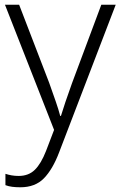

<svg xmlns="http://www.w3.org/2000/svg" viewBox="-20 -552 510 813"><path d="M1 -532H61L188 -202Q204 -157 216 -122.5Q228 -88 235 -61H238Q253 -111 285 -200L409 -532H470L230 94Q203 165 166 203Q129 241 66 241Q47 241 31.5 239Q16 237 3 232V184Q15 188 29 190.5Q43 193 59 193Q101 193 127.5 167Q154 141 175 87L209 -2Z"/></svg>

Font: Noto Sans Lao Light
Style: Regular
Weight: 300
Designer: Monotype Design Team
Foundry: Monotype Imaging Inc.
Version: Version 2.003; ttfautohint (v1.8.4.7-5d5b)